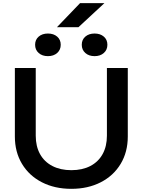

<svg xmlns="http://www.w3.org/2000/svg" viewBox="-20 -1180 902 1214"><path d="M431 -104Q501 -104 551.5 -130.5Q602 -157 629 -206Q656 -255 656 -322V-750H788V-317Q788 -219 743 -144Q698 -69 617 -27.5Q536 14 431 14Q326 14 245 -27.5Q164 -69 119 -144Q74 -219 74 -317V-750H206V-322Q206 -255 233 -206Q260 -157 311 -130.5Q362 -104 431 -104ZM202 -897Q202 -929 224.5 -948.5Q247 -968 283 -968Q319 -968 341.5 -948.5Q364 -929 364 -897Q364 -865 341.5 -845Q319 -825 283 -825Q247 -825 224.5 -845Q202 -865 202 -897ZM497 -897Q497 -929 519.5 -948.5Q542 -968 578 -968Q614 -968 636.5 -948.5Q659 -929 659 -897Q659 -865 636.5 -845Q614 -825 578 -825Q542 -825 519.5 -845Q497 -865 497 -897ZM640 -1160 476 -1008H340L486 -1160Z"/></svg>

Font: Unbounded Variable
Style: Regular
Weight: 400
Designer: Luke Prowse, Jean-Baptiste Morizot, Fátima Lázaro, Florian Runge
Foundry: NaN
Version: Version 1.600;FEAKit 1.0